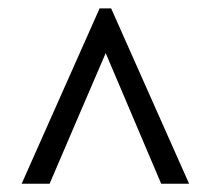

<svg xmlns="http://www.w3.org/2000/svg" viewBox="-20 -696 509 463"><path d="M248 -675.8 436 -252.9H368.7L234.9 -567.9Q201.2 -489.3 167.2 -410.6Q133.3 -332 99.6 -252.9H32.2L220.2 -675.8Z"/></svg>

Font: Dima Niloofar
Style: Regular
Weight: 400
Designer: R.Balvardi
Foundry: Dima Software Group
Version: Version 3.00;November 13, 2018;FontCreator 11.5.0.2427 64-bi